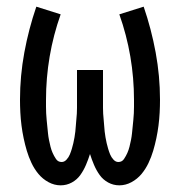

<svg xmlns="http://www.w3.org/2000/svg" viewBox="-20 -548 540 576"><path d="M162 8Q143 8 125.5 -1.5Q108 -11 95.5 -26Q83 -41 74.5 -59Q66 -77 60.5 -95.5Q55 -114 51 -133Q47 -152 44.5 -171.5Q42 -191 41 -210.5Q40 -230 40 -249Q40 -320 53 -390.5Q66 -461 89 -528L162 -505Q140 -443 129 -378.5Q118 -314 118 -248Q118 -238 118 -228Q118 -218 118.5 -208Q119 -198 120 -188Q121 -178 122 -168Q123 -158 124 -148Q125 -138 127 -128Q129 -118 131.5 -108Q134 -98 138 -89Q142 -80 148 -71Q154 -62 165 -62Q173 -62 179.5 -69Q186 -76 189.5 -84.5Q193 -93 195.5 -101.5Q198 -110 200 -118.5Q202 -127 203.5 -136Q205 -145 206 -153.5Q207 -162 207.5 -171Q208 -180 209 -189Q210 -198 210.5 -207Q211 -216 211 -224.5Q211 -233 211 -242Q211 -251 211 -260V-338H289V-260Q289 -251 289 -242Q289 -233 289 -224.5Q289 -216 289.5 -207Q290 -198 291 -189Q292 -180 292.5 -171Q293 -162 294 -153.5Q295 -145 296.5 -136Q298 -127 300 -118.5Q302 -110 304.5 -101.5Q307 -93 310.5 -84.5Q314 -76 320.5 -69Q327 -62 335 -62Q346 -62 352 -71Q358 -80 362 -89Q366 -98 368.5 -108Q371 -118 373 -128Q375 -138 376 -148Q377 -158 378 -168Q379 -178 380 -188Q381 -198 381.5 -208Q382 -218 382 -228Q382 -238 382 -248Q382 -314 371 -378.5Q360 -443 338 -505L411 -528Q434 -461 447 -390.5Q460 -320 460 -249Q460 -230 459 -210.5Q458 -191 455.5 -171.5Q453 -152 449 -133Q445 -114 439.5 -95.5Q434 -77 425.5 -59Q417 -41 404.5 -26Q392 -11 374.5 -1.5Q357 8 338 8Q320 8 304.5 -0.5Q289 -9 279 -23Q269 -37 262 -53.5Q255 -70 250 -86Q245 -70 238 -53.5Q231 -37 221 -23Q211 -9 195.5 -0.5Q180 8 162 8Z"/></svg>

Font: Iosevka NFM
Style: Regular
Weight: 400
Monospace: yes
Designer: Belleve Invis
Foundry: Belleve Invis
Version: Version 29.0.4; ttfautohint (v1.8.4);Nerd Fonts 3.3.0